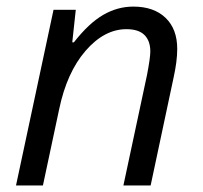

<svg xmlns="http://www.w3.org/2000/svg" viewBox="-20 -565 617 585"><path d="M438 -408.2Q438 -440.4 420.2 -458.3Q402.3 -476.1 365.2 -476.1Q297.9 -476.1 240.7 -410.2Q183.6 -344.2 160.2 -231.9L110.8 0H28.8L143.1 -535.2H210.9L200.2 -436H205.1Q250.5 -494.1 294.2 -519.5Q337.9 -544.9 386.2 -544.9Q448.7 -544.9 484.4 -510.7Q520 -476.6 520 -416Q520 -378.4 508.8 -328.1L439 0H356L428.2 -337.9Q438 -389.6 438 -408.2Z"/></svg>

Font: Open Sans Hebrew
Style: Italic
Weight: 400
Italic angle: -12°
Foundry: Ascender Corporation, Yanek Iontef
Version: Version 2.001;PS 002.001;hotconv 1.0.70;makeotf.lib2.5.58329